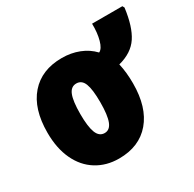

<svg xmlns="http://www.w3.org/2000/svg" viewBox="-143 -788 961 950"><g transform="rotate(-30 337.0 -312.5)"><path d="M278 10Q206 10 150.5 -24.5Q95 -59 64.5 -124Q34 -189 34 -278Q34 -414 99 -488.5Q164 -563 280 -563Q332 -563 377 -545.5Q422 -528 454 -494Q474 -503 485 -542.5Q496 -582 495 -635H668L674 -624Q661 -522 625 -467.5Q589 -413 511 -393Q523 -342 523 -278Q523 -142 458.5 -66Q394 10 278 10ZM279 -135Q309 -135 322.5 -170Q336 -205 336 -278Q336 -351 323 -384.5Q310 -418 279 -418Q248 -418 234.5 -384Q221 -350 221 -277Q221 -205 234.5 -170Q248 -135 279 -135Z"/></g></svg>

Font: Noto Sans Display Black Narrow
Style: Regular
Weight: 900
Width: 4
Designer: Monotype Design team
Foundry: Monotype Imaging Inc.
Version: Version 1.000